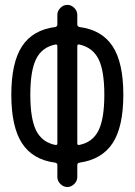

<svg xmlns="http://www.w3.org/2000/svg" viewBox="-20 -750 540 770"><path d="M201.2 -571.3Q148.4 -560.5 125 -513.7Q101.6 -466.8 101.6 -370.1Q101.6 -273.4 125 -226.6Q148.4 -179.7 201.2 -168.9Q210 -167 210 -174.8V-565.4Q210 -573.2 201.2 -571.3ZM290 -565.4V-174.8Q290 -167 298.8 -168.9Q351.6 -179.7 375 -226.6Q398.4 -273.4 398.4 -370.1Q398.4 -466.8 375 -513.2Q351.6 -559.6 298.8 -571.3Q290 -573.2 290 -565.4ZM201.2 -97.7Q111.3 -109.4 68.4 -175.3Q25.4 -241.2 25.4 -370.1Q25.4 -499 68.4 -564.5Q111.3 -629.9 201.2 -641.6Q210 -643.6 210 -651.4V-690.4Q210 -706.1 222.2 -718.3Q234.4 -730.5 250 -730.5Q265.6 -730.5 277.8 -718.3Q290 -706.1 290 -690.4V-651.4Q290 -644.5 298.8 -641.6Q388.7 -629.9 431.6 -564.5Q474.6 -499 474.6 -370.1Q474.6 -241.2 431.6 -175.8Q388.7 -110.4 298.8 -97.7Q290 -95.7 290 -88.9V-40Q290 -24.4 277.8 -12.2Q265.6 0 250 0Q234.4 0 222.2 -12.2Q210 -24.4 210 -40V-88.9Q210 -95.7 201.2 -97.7Z"/></svg>

Font: Rounded Mgen+ 2m regular
Style: Regular
Weight: 400
Designer: [Source Han Sans]
Ryoko NISHIZUKA  (kana & ideographs); Paul D. Hunt (Latin, Greek & Cyrillic); Wenlong ZHANG  (bopomofo
Version: Version 1.059.20150602